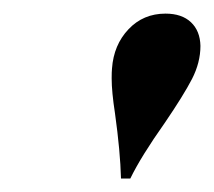

<svg xmlns="http://www.w3.org/2000/svg" viewBox="-20 -750 314 282"><path d="M222.2 -569.8Q187 -520 171.4 -487.8H157.7Q156.7 -527.3 148.9 -583.5Q144 -615.2 144 -634.8Q144 -644.5 144.5 -649.4Q147 -684.1 168.7 -707Q190.4 -730 223.1 -730Q247.1 -730 260.5 -717.3Q273.9 -704.6 274.4 -682.6Q274.4 -658.2 262 -634Q249.5 -609.9 222.2 -569.8Z"/></svg>

Font: TypoPRO Playfair Display
Style: Bold Italic
Weight: 700
Italic angle: -14.9847°
Designer: Claus Eggers Sørensen
Foundry: Claus Eggers Sørensen
Version: Version 1.004;PS 001.004;hotconv 1.0.70;makeotf.lib2.5.58329